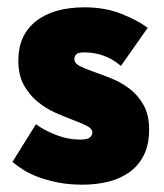

<svg xmlns="http://www.w3.org/2000/svg" viewBox="-20 -497 448 524"><path d="M205 7Q168 7 138 1Q108 -5 84 -14Q60 -23 43 -34Q26 -45 14 -55L78 -158Q101 -141 133.5 -128.5Q166 -116 198 -116Q219 -116 225.5 -122Q232 -128 232 -135Q232 -146 217 -153.5Q202 -161 179.5 -169.5Q157 -178 131 -189.5Q105 -201 82.5 -219.5Q60 -238 45 -265Q30 -292 30 -332Q30 -401 78 -439Q126 -477 211 -477Q267 -477 312 -459Q357 -441 383 -421L310 -317Q267 -354 210 -354Q193 -354 188 -348.5Q183 -343 183 -336Q183 -324 198 -316.5Q213 -309 236 -301Q259 -293 285 -282.5Q311 -272 334 -254.5Q357 -237 372 -210Q387 -183 387 -143Q387 -103 373 -74.5Q359 -46 334.5 -28Q310 -10 277 -1.5Q244 7 205 7Z"/></svg>

Font: Tilda Sans Black
Style: Regular
Weight: 900
Designer: ParaType Ltd
Foundry: ParaType Ltd
Version: Version 1.009